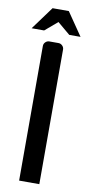

<svg xmlns="http://www.w3.org/2000/svg" viewBox="-88 -806 395 842"><g transform="rotate(10 109.0 -385.0)"><path d="M151.9 0H62V-599.6Q62 -609.4 69.3 -616.7Q76.7 -624 86.4 -624H127.4Q137.2 -624 144.5 -616.7Q151.9 -609.4 151.9 -599.6ZM217.8 -667.5H167.5L111.3 -714.8L55.7 -667.5H0L75.2 -770H147.5Z"/></g></svg>

Font: Uroob
Style: Regular
Weight: 400
Designer: Hussain K H
Foundry: Swanthanthra Malayalam Computing(http://smc.org.in)
Version: Version 2.0.0+20200101